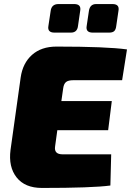

<svg xmlns="http://www.w3.org/2000/svg" viewBox="-20 -924 647 948"><path d="M330 -763H249Q213 -763 219 -796L230 -869Q234 -904 269 -904H346Q382 -904 376 -871L365 -795Q361 -763 330 -763ZM519 -763H438Q402 -763 408 -796L419 -870Q424 -904 455 -904H535Q571 -904 565 -871L554 -796Q552 -778 544 -770.5Q536 -763 519 -763ZM583 -528H343Q317 -528 306 -519Q295 -510 292 -488L283 -425H532L514 -281H263L252 -201Q246 -162 289 -162H529L525 -8Q436 4 187 4Q103 4 62 -48Q21 -100 32 -184L82 -541Q92 -612 138 -653Q184 -694 259 -694Q507 -694 607 -680Z"/></svg>

Font: Exo 2.0 Black
Style: Italic
Weight: 900
Italic angle: -8°
Designer: Natanael Gama
Version: Version 1.001;PS 001.001;hotconv 1.0.70;makeotf.lib2.5.58329